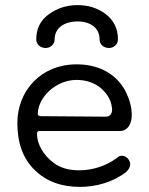

<svg xmlns="http://www.w3.org/2000/svg" viewBox="-20 -716 584 752"><path d="M284 -696C241 -696 204 -684 171 -660C138 -636 122 -603 122 -562C122 -541 139 -528 159 -528C176 -528 194 -541 194 -562C194 -606 231 -632 284 -632C335 -632 370 -606 370 -562C370 -541 387 -528 407 -528C424 -528 442 -541 442 -562C442 -603 426 -636 395 -660C364 -684 327 -696 284 -696ZM294 16C357 16 424 -3 475 -43C485 -53 490 -63 490 -72C490 -91 473 -106 458 -106C451 -106 445 -104 440 -99C393 -63 337 -49 291 -49C283 -49 276 -49 269 -50C240 -52 215 -61 193 -76C149 -107 125 -154 125 -190C125 -203 130 -203 142 -203H450C479 -203 496 -229 496 -266C496 -295 488 -325 473 -356C442 -417 379 -464 280 -464C141 -464 48 -361 48 -234C48 -156 70 -95 115 -51C160 -6 219 16 294 16ZM142 -261C133 -261 128 -264 128 -269C128 -334 198 -403 280 -403C317 -403 349 -392 375 -371C400 -349 415 -324 418 -296C419 -293 419 -289 419 -286C419 -273 412 -259 395 -259Z"/></svg>

Font: Dongle Light
Style: Regular
Weight: 300
Designer: Yanghee Ryu
Foundry: Yanghee Ryu
Version: Version 2.000